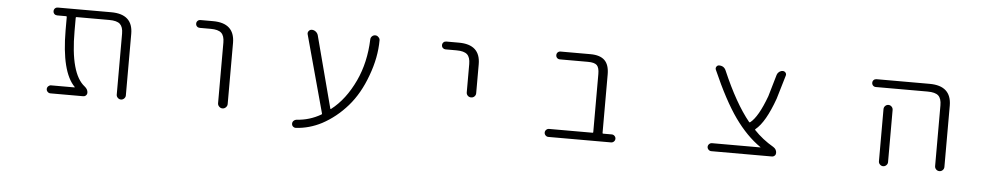

<svg xmlns="http://www.w3.org/2000/svg" viewBox="-37 -827 6073 1167"><g transform="rotate(5 3000.0 -243.5)"><path d="M736.3 -48.8Q736.3 -38.1 728 -29.8Q719.7 -21.5 708.5 -21.5Q697.3 -21.5 689 -29.8Q680.7 -38.1 680.7 -48.8V-420.9Q680.7 -461.9 661.6 -479.5Q642.6 -497.1 595.7 -497.1H395.5Q391.6 -497.1 391.6 -492.2V-411.1Q391.6 -151.4 482.4 -81.1Q502 -65.4 502 -44.9Q502 -35.2 495.1 -28.3Q488.3 -21.5 478.5 -21.5H278.3Q268.6 -21.5 261.2 -28.8Q253.9 -36.1 253.9 -45.9Q253.9 -55.7 261.2 -63Q268.6 -70.3 278.3 -70.3H420.9Q421.9 -70.3 422.4 -71.3Q422.9 -72.3 421.9 -73.2Q337.9 -158.2 336.9 -411.1V-492.2Q336.9 -497.1 333 -497.1H278.3Q267.6 -497.1 260.7 -503.9Q253.9 -510.7 253.9 -521Q253.9 -531.2 260.7 -538.1Q267.6 -544.9 278.3 -544.9H603.5Q736.3 -544.9 736.3 -424.8Z M1148.4 -497.1Q1137.7 -497.1 1130.9 -503.9Q1124 -510.7 1124 -521Q1124 -531.2 1130.9 -538.1Q1137.7 -544.9 1148.4 -544.9H1224.6Q1356.4 -544.9 1357.4 -424.8V-50.8Q1357.4 -39.1 1348.6 -30.3Q1339.8 -21.5 1328.1 -21.5Q1316.4 -21.5 1307.6 -30.3Q1298.8 -39.1 1298.8 -50.8V-420.9Q1298.8 -461.9 1279.8 -479.5Q1260.7 -497.1 1214.8 -497.1Z M1981.4 -77.1Q1982.4 -73.2 1986.3 -76.2Q2072.3 -142.6 2128.9 -263.7Q2181.6 -377 2186.5 -516.6Q2186.5 -528.3 2194.8 -536.6Q2203.1 -544.9 2214.8 -544.9Q2226.6 -544.9 2234.4 -536.1Q2243.2 -528.3 2243.2 -517.6Q2243.2 -412.1 2201.2 -299.8Q2160.2 -186.5 2092.8 -109.4Q2025.4 -32.2 1939.5 13.7Q1864.3 52.7 1782.2 57.6Q1782.2 57.6 1781.2 57.6Q1771.5 57.6 1764.6 50.8Q1757.8 43.9 1757.8 33.7Q1757.8 23.4 1765.1 16.1Q1772.5 8.8 1782.2 7.8Q1862.3 2.9 1930.7 -37.1Q1934.6 -39.1 1933.6 -43L1804.7 -515.6Q1801.8 -526.4 1809.1 -535.6Q1816.4 -544.9 1828.1 -544.9Q1840.8 -544.9 1851.6 -536.6Q1862.3 -528.3 1866.2 -515.6Z M2647.5 -497.1Q2637.7 -497.1 2630.9 -503.9Q2624 -510.7 2624 -521Q2624 -531.2 2630.9 -538.1Q2637.7 -544.9 2647.5 -544.9H2724.6Q2856.4 -544.9 2856.4 -424.8V-248Q2856.4 -236.3 2848.1 -228Q2839.8 -219.7 2827.6 -219.7Q2815.4 -219.7 2807.1 -228Q2798.8 -236.3 2798.8 -248V-420.9Q2798.8 -461.9 2779.8 -479.5Q2760.7 -497.1 2714.8 -497.1Z M3585.9 -428.7Q3585.9 -467.8 3571.3 -482.4Q3556.6 -497.1 3516.6 -497.1H3345.7Q3335 -497.1 3328.1 -503.9Q3321.3 -510.7 3321.3 -521Q3321.3 -531.2 3328.1 -538.1Q3335 -544.9 3345.7 -544.9H3527.3Q3585.9 -544.9 3614.3 -517.6Q3642.6 -490.2 3642.6 -431.6V-74.2Q3642.6 -70.3 3646.5 -70.3H3699.2Q3709 -70.3 3716.3 -63Q3723.6 -55.7 3723.6 -45.9Q3723.6 -36.1 3716.3 -28.8Q3709 -21.5 3699.2 -21.5H3316.4Q3306.6 -21.5 3299.3 -28.8Q3292 -36.1 3292 -45.9Q3292 -55.7 3299.3 -63Q3306.6 -70.3 3316.4 -70.3H3582Q3585.9 -70.3 3585.9 -74.2Z M4605.5 -70.3Q4606.4 -70.3 4606.4 -71.3Q4606.4 -72.3 4605.5 -72.3Q4520.5 -130.9 4447.3 -233.4Q4375 -335 4294.9 -517.6Q4291 -527.3 4296.9 -536.1Q4302.7 -544.9 4312.5 -544.9Q4342.8 -544.9 4354.5 -517.6Q4437.5 -324.2 4524.4 -217.8Q4527.3 -214.8 4531.2 -217.8Q4579.1 -254.9 4627 -384.8L4666 -518.6Q4669.9 -530.3 4679.7 -537.6Q4689.5 -544.9 4701.2 -544.9Q4711.9 -544.9 4718.8 -536.1Q4722.7 -531.2 4722.7 -524.4Q4722.7 -521.5 4721.7 -518.6L4678.7 -374Q4626 -226.6 4566.4 -178.7Q4562.5 -175.8 4565.4 -172.9Q4616.2 -119.1 4683.6 -80.1Q4704.1 -67.4 4704.1 -44.9Q4704.1 -35.2 4697.3 -28.3Q4690.4 -21.5 4680.7 -21.5H4310.5Q4300.8 -21.5 4293.5 -28.8Q4286.1 -36.1 4286.1 -45.9Q4286.1 -55.7 4293.5 -63Q4300.8 -70.3 4310.5 -70.3Z M5273.4 -497.1Q5262.7 -497.1 5255.9 -503.9Q5249 -510.7 5249 -521Q5249 -531.2 5255.9 -538.1Q5262.7 -544.9 5273.4 -544.9H5596.7Q5729.5 -544.9 5730.5 -424.8V-49.8Q5730.5 -38.1 5722.2 -29.8Q5713.9 -21.5 5702.1 -21.5Q5690.4 -21.5 5682.1 -29.8Q5673.8 -38.1 5673.8 -49.8V-420.9Q5673.8 -461.9 5654.8 -479.5Q5635.7 -497.1 5588.9 -497.1ZM5386.7 -367.2V-72.3V-48.8Q5386.7 -38.1 5378.4 -29.8Q5370.1 -21.5 5358.9 -21.5Q5347.7 -21.5 5339.4 -29.8Q5331.1 -38.1 5331.1 -48.8V-72.3V-367.2Q5331.1 -378.9 5339.4 -387.2Q5347.7 -395.5 5358.9 -395.5Q5370.1 -395.5 5378.4 -387.2Q5386.7 -378.9 5386.7 -367.2Z"/></g></svg>

Font: Rounded-L Mgen+ 1mn light
Style: Regular
Weight: 200
Designer: [Source Han Sans]
Ryoko NISHIZUKA  (kana & ideographs); Paul D. Hunt (Latin, Greek & Cyrillic); Wenlong ZHANG  (bopomofo
Version: Version 1.059.20150602